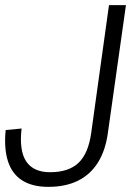

<svg xmlns="http://www.w3.org/2000/svg" viewBox="-21 -720 535 747"><path d="M167 7Q105 7 65.5 -18Q26 -43 10 -92.5Q-6 -142 1 -214L63 -220Q53 -134 81 -92Q109 -50 174 -50Q246 -50 284.5 -86.5Q323 -123 334 -204L403 -700H469L399 -205Q390 -136 360.5 -88.5Q331 -41 282.5 -17Q234 7 167 7Z"/></svg>

Font: Pathway Extreme 8pt Thin 12pt ExtraLight
Style: Italic
Weight: 250
Italic angle: -8°
Version: Version 1.001;gftools[0.9.26]